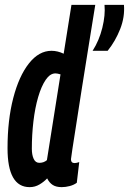

<svg xmlns="http://www.w3.org/2000/svg" viewBox="-20 -760 531 790"><path d="M234 10Q211 10 197 1Q183 -8 174 -26Q161 -12 142.5 -1Q124 10 102 10Q11 10 11 -150Q11 -266 34.5 -356.5Q58 -447 99 -499Q140 -551 192 -551Q217 -551 242 -539L274 -740H372Q358 -652 343.5 -563.5Q329 -475 316.5 -394.5Q304 -314 294 -250Q284 -186 278 -147.5Q272 -109 272 -105Q272 -89 287 -89Q294 -89 306 -93L296 -8Q284 1 267 5.5Q250 10 234 10ZM142 -90Q160 -90 173 -101L229 -454Q216 -458 208 -458Q186 -458 168 -431.5Q150 -405 137 -360.5Q124 -316 117.5 -260.5Q111 -205 111 -148Q111 -123 118.5 -106.5Q126 -90 142 -90ZM361 -551Q388 -593 401 -645.5Q414 -698 410 -740H490Q494 -690 474.5 -640.5Q455 -591 423 -551Z"/></svg>

Font: Georama ExtraCondensed SemiBold
Style: Italic
Weight: 600
Width: 2
Italic angle: -9°
Designer: Jean-Baptiste Levee
Foundry: Production Type
Version: Version 1.000